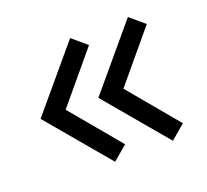

<svg xmlns="http://www.w3.org/2000/svg" viewBox="-87 -586 713 662"><g transform="rotate(-20 269.5 -255.0)"><path d="M283 -73 230 -28 39 -255 230 -482 283 -437 131 -255ZM495 -73 442 -28 251 -255 442 -482 495 -437 343 -255Z"/></g></svg>

Font: Actor
Style: Regular
Weight: 400
Designer: Thomas Junold
Foundry: Thomas Junold
Version: Version 1.001